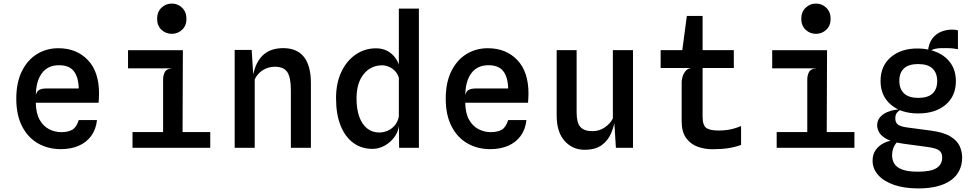

<svg xmlns="http://www.w3.org/2000/svg" viewBox="-20 -826 5440 1073"><path d="M320 7.5Q248.5 7.5 192.2 -24.8Q136 -57 103.5 -120Q71 -183 71 -274.5Q71 -364.5 102 -427.5Q133 -490.5 186.2 -523.5Q239.5 -556.5 306 -556.5Q407.5 -556.5 470.5 -491Q533.5 -425.5 533.5 -303Q533.5 -286 532.5 -276.2Q531.5 -266.5 531 -252H180Q181 -192.5 201.8 -156.2Q222.5 -120 254.8 -103.8Q287 -87.5 322 -87.5Q360.5 -87.5 384 -101Q407.5 -114.5 420 -155H522Q516.5 -103 489.8 -66.5Q463 -30 419.5 -11.2Q376 7.5 320 7.5ZM180.5 -293.5Q184.5 -315.5 199 -323.5Q213.5 -331.5 239 -331.5H420Q418.5 -395 392.5 -428.2Q366.5 -461.5 310 -461.5Q246.5 -461.5 213.5 -416Q180.5 -370.5 180.5 -293.5Z M891.5 -15V-382Q891.5 -404 901 -423Q910.5 -442 942.5 -444L891.5 -466.5L886 -510L1002 -545.5L1000 -15ZM720.5 0V-88H1155V0ZM695.5 -444V-545.5H1002L964.5 -444ZM940 -637Q906 -637 882 -660Q858 -683 858 -720.5Q858 -759 882 -782.5Q906 -806 940 -806Q974 -806 998 -782.5Q1022 -759 1022 -720.5Q1022 -683 998 -660Q974 -637 940 -637Z M1291.5 0V-547H1386.5L1399.5 -341L1390.5 -382.5Q1402 -469 1444.8 -513Q1487.5 -557 1562.5 -557Q1640 -557 1678.8 -507.5Q1717.5 -458 1717.5 -361.5V0H1605.5V-323Q1605.5 -393.5 1585.5 -423.2Q1565.5 -453 1516.5 -453Q1478.5 -453 1448.2 -433.5Q1418 -414 1403.5 -382.5V0Z M2061 6Q2001 6 1955.2 -27Q1909.5 -60 1883.8 -123.2Q1858 -186.5 1858 -277Q1858 -362 1887.8 -424.5Q1917.5 -487 1968.2 -521.5Q2019 -556 2081.5 -556Q2117 -556 2144 -541.8Q2171 -527.5 2189 -503Q2207 -478.5 2215 -446.5L2251 -430.5L2212.5 -377Q2207 -407 2190.8 -425.5Q2174.5 -444 2154.2 -452.5Q2134 -461 2116.5 -461Q2052.5 -461 2012.5 -411.8Q1972.5 -362.5 1972.5 -275.5Q1972.5 -217 1987.5 -174.5Q2002.5 -132 2031 -108.8Q2059.5 -85.5 2100.5 -85.5Q2121 -85.5 2143.5 -94.2Q2166 -103 2184.2 -122.8Q2202.5 -142.5 2209 -175L2214 -138L2209.5 -122Q2205 -88 2183.2 -58.8Q2161.5 -29.5 2129.2 -11.8Q2097 6 2061 6ZM2210.5 0 2209 -175V-778H2321V0Z M2720 7.5Q2648.5 7.5 2592.2 -24.8Q2536 -57 2503.5 -120Q2471 -183 2471 -274.5Q2471 -364.5 2502 -427.5Q2533 -490.5 2586.2 -523.5Q2639.5 -556.5 2706 -556.5Q2807.5 -556.5 2870.5 -491Q2933.5 -425.5 2933.5 -303Q2933.5 -286 2932.5 -276.2Q2931.5 -266.5 2931 -252H2580Q2581 -192.5 2601.8 -156.2Q2622.5 -120 2654.8 -103.8Q2687 -87.5 2722 -87.5Q2760.5 -87.5 2784 -101Q2807.5 -114.5 2820 -155H2922Q2916.5 -103 2889.8 -66.5Q2863 -30 2819.5 -11.2Q2776 7.5 2720 7.5ZM2580.5 -293.5Q2584.5 -315.5 2599 -323.5Q2613.5 -331.5 2639 -331.5H2820Q2818.5 -395 2792.5 -428.2Q2766.5 -461.5 2710 -461.5Q2646.5 -461.5 2613.5 -416Q2580.5 -370.5 2580.5 -293.5Z M3247 11Q3179 11 3135 -38.8Q3091 -88.5 3091 -179.5V-546H3202.5V-198Q3202.5 -140.5 3223.2 -116.8Q3244 -93 3291.5 -93Q3330 -93 3361.2 -115Q3392.5 -137 3405 -164.5V-546H3517.5V0H3422L3409 -206L3418 -164.5Q3412 -119.5 3394.5 -79.5Q3377 -39.5 3341.8 -14.2Q3306.5 11 3247 11Z M3959.5 8Q3918 8 3879 -6Q3840 -20 3814.8 -54.2Q3789.5 -88.5 3789.5 -148.5V-368Q3789.5 -378.5 3794.2 -396Q3799 -413.5 3810.8 -428.5Q3822.5 -443.5 3844 -446L3789.5 -524L3792 -538L3818.5 -737H3906.5V-175.5Q3906.5 -124.5 3927.8 -110.5Q3949 -96.5 3995.5 -96.5Q4023 -96.5 4045 -99.8Q4067 -103 4085.8 -108.8Q4104.5 -114.5 4121.5 -121.5V-16Q4086.5 -3.5 4049 2.2Q4011.5 8 3959.5 8ZM3672 -446V-546H4081V-446Z M4491.5 -15V-382Q4491.5 -404 4501 -423Q4510.5 -442 4542.5 -444L4491.5 -466.5L4486 -510L4602 -545.5L4600 -15ZM4320.5 0V-88H4755V0ZM4295.5 -444V-545.5H4602L4564.5 -444ZM4540 -637Q4506 -637 4482 -660Q4458 -683 4458 -720.5Q4458 -759 4482 -782.5Q4506 -806 4540 -806Q4574 -806 4598 -782.5Q4622 -759 4622 -720.5Q4622 -683 4598 -660Q4574 -637 4540 -637Z M5112.5 227Q5033 227 4975.8 207Q4918.5 187 4887.5 152Q4856.5 117 4856.5 72Q4856.5 35 4875 10.5Q4893.5 -14 4920.5 -27Q4947.5 -40 4973 -41.5L4999 -39Q4992 -31.5 4984 -20.5Q4976 -9.5 4970.8 6Q4965.5 21.5 4965.5 42Q4965.5 68 4978 88.8Q4990.5 109.5 5022 121.5Q5053.5 133.5 5110 133.5Q5181.5 133.5 5213.5 113.5Q5245.5 93.5 5245.5 54Q5245.5 27 5228 14.2Q5210.5 1.5 5161 -5L5031.5 -22.5Q4967 -31.5 4935 -49.2Q4903 -67 4892.5 -87.5Q4882 -108 4882 -124.5Q4882 -152.5 4897.8 -170.5Q4913.5 -188.5 4936 -198.5Q4958.5 -208.5 4980.8 -212Q5003 -215.5 5015.5 -214Q5001.5 -207 4992.5 -196Q4983.5 -185 4983.5 -164Q4983.5 -141 4998.2 -129.8Q5013 -118.5 5050.5 -113.5L5179.5 -96.5Q5252.5 -87 5290.8 -63.8Q5329 -40.5 5343 -9.8Q5357 21 5357 54Q5357 94.5 5341.2 126.8Q5325.5 159 5294.5 181.2Q5263.5 203.5 5218 215.2Q5172.5 227 5112.5 227ZM5111.5 -192Q5016 -192 4958.5 -241.2Q4901 -290.5 4901 -373.5Q4901 -458 4959.2 -507.2Q5017.5 -556.5 5112.5 -555Q5173 -554 5220.2 -532.2Q5267.5 -510.5 5294.8 -470Q5322 -429.5 5322 -372Q5322 -289 5264.5 -240.5Q5207 -192 5111.5 -192ZM5112 -279Q5165.5 -279 5191.5 -303.2Q5217.5 -327.5 5217.5 -372.5Q5217.5 -418.5 5191.2 -443.2Q5165 -468 5111 -468Q5058 -468 5032 -443.8Q5006 -419.5 5006 -375Q5006 -329 5032.2 -304Q5058.5 -279 5112 -279ZM5172.5 -535.5 5166 -540.5Q5170.5 -584.5 5190.5 -610.8Q5210.5 -637 5239.8 -648.8Q5269 -660.5 5300 -660.5Q5310 -660.5 5318.8 -659.5Q5327.5 -658.5 5333.5 -656V-551Q5318 -553.5 5306.2 -555.2Q5294.5 -557 5272 -557Q5258 -557 5240 -557Q5222 -557 5204.2 -552.8Q5186.5 -548.5 5172.5 -535.5Z"/></svg>

Font: Spline Sans Mono Medium
Style: Regular
Weight: 500
Monospace: yes
Version: Version 1.004